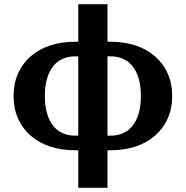

<svg xmlns="http://www.w3.org/2000/svg" viewBox="-20 -720 890 920"><path d="M355 180V0H340Q274 0 220 -18Q166 -36 127 -70Q88 -104 66.5 -152Q45 -200 45 -260Q45 -320 66.5 -368Q88 -416 127 -450Q166 -484 220 -502Q274 -520 340 -520H355V-700H495V-520H510Q576 -520 630 -502Q684 -484 723 -450Q762 -416 783.5 -368Q805 -320 805 -260Q805 -200 783.5 -152Q762 -104 723 -70Q684 -36 630 -18Q576 0 510 0H495V180ZM355 -70V-450H340Q310 -450 283.5 -439.5Q257 -429 237.5 -406Q218 -383 206.5 -347Q195 -311 195 -260Q195 -209 206.5 -173Q218 -137 237.5 -114Q257 -91 283.5 -80.5Q310 -70 340 -70ZM495 -450V-70H510Q540 -70 566.5 -80.5Q593 -91 612.5 -114Q632 -137 643.5 -173Q655 -209 655 -260Q655 -311 643.5 -347Q632 -383 612.5 -406Q593 -429 566.5 -439.5Q540 -450 510 -450Z"/></svg>

Font: Prosto One
Style: Regular
Weight: 400
Designer: Pavel Emelyanov and Jovanny lemonad
Foundry: Pavel Emelyanov and Jovanny Lemonad
Version: Version 1.001